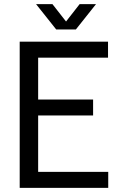

<svg xmlns="http://www.w3.org/2000/svg" viewBox="-20 -906 576 926"><path d="M75 0V-705H501V-628H134L164 -662V-42L134 -77H502V0ZM132 -349V-426H429V-349ZM251 -764 154 -886H233L319 -776H278L364 -886H443L346 -764Z"/></svg>

Font: TikTok Sans 24pt
Style: Regular
Weight: 400
Version: Version 4.000